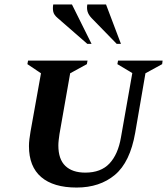

<svg xmlns="http://www.w3.org/2000/svg" viewBox="-20 -832 750 862"><path d="M324 10Q220 10 165 -37Q110 -84 110 -176Q110 -191 112 -207Q114 -223 117 -241L164 -503L103 -544L106 -560H373L370 -544L295 -503L247 -230Q245 -216 243.5 -203Q242 -190 242 -179Q242 -117 273.5 -87Q305 -57 363 -57Q433 -57 471.5 -98Q510 -139 523 -215L574 -504L507 -544L510 -560H710L708 -544L633 -503L587 -236Q564 -104 496 -47Q428 10 324 10ZM504 -635 391 -751Q377 -766 373 -780.5Q369 -795 372 -812H456L523 -635ZM372 -635 239 -751Q222 -765 219 -780Q216 -795 219 -812H303L391 -635Z"/></svg>

Font: Spectral SC
Style: Bold Italic
Weight: 700
Italic angle: -10°
Designer: Jean-Baptiste Levee
Foundry: Production Type
Version: Version 2.001